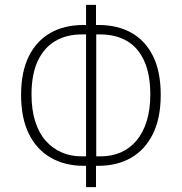

<svg xmlns="http://www.w3.org/2000/svg" viewBox="-20 -751 751 792"><path d="M335 21V-80L347 -67H325Q248 -67 189.5 -100.5Q131 -134 99 -199Q67 -264 67 -360Q67 -455 99 -519Q131 -583 188.5 -615.5Q246 -648 325 -648H347L335 -634V-731H376V-634L363 -648H385Q465 -648 522.5 -615.5Q580 -583 611.5 -519Q643 -455 643 -360Q643 -264 611 -199Q579 -134 521.5 -100.5Q464 -67 385 -67H363L376 -80V21ZM335 -91V-624L347 -609H317Q255 -609 208.5 -582Q162 -555 136 -500Q110 -445 110 -361Q110 -299 125 -251Q140 -203 168 -171Q196 -139 234 -122.5Q272 -106 317 -106H347ZM377 -91 364 -106H394Q441 -106 478.5 -122.5Q516 -139 543 -171Q570 -203 585 -251Q600 -299 600 -361Q600 -444 575 -499.5Q550 -555 503.5 -582Q457 -609 394 -609H364L377 -624Z"/></svg>

Font: Nunito Sans 10pt Condensed ExtraLight
Style: Regular
Weight: 250
Width: 3
Designer: Vernon Adams
Foundry: Vernon Adams
Version: Version 3.101;gftools[0.9.27]